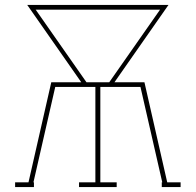

<svg xmlns="http://www.w3.org/2000/svg" viewBox="-20 -755 790 775"><path d="M41 0V-19H95L187 -423H308L90 -735H660L442 -423H563L655 -19H709V0H633V-19H635L547 -404H385V-19H451V0H299V-19H365V-404H203L115 -19H117V0ZM421 -423 626 -716H124L329 -423Z"/></svg>

Font: Iosevka Etoile Thin
Style: Regular
Weight: 100
Designer: Belleve Invis
Foundry: Belleve Invis
Version: Version 22.1.2; ttfautohint (v1.8.4)